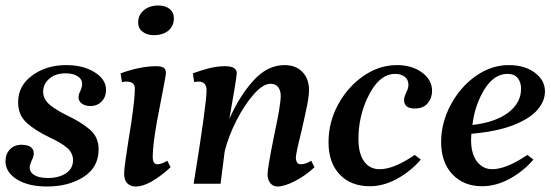

<svg xmlns="http://www.w3.org/2000/svg" viewBox="-25 -669 2007 699"><path d="M-5 -82Q-5 -108 11 -125Q27 -142 54 -142Q98 -141 98 -110Q98 -99 90 -84Q83 -67 83 -60Q83 -42 100 -31.5Q117 -21 150 -21Q189 -21 215 -38Q241 -55 241 -87Q240 -113 219 -131Q198 -149 155 -169Q103 -194 72 -222Q41 -250 41 -297Q41 -357 92.5 -394.5Q144 -432 216 -432Q278 -432 319.5 -406Q361 -380 361 -342Q361 -316 345 -299.5Q329 -283 304 -283Q285 -283 273 -292Q261 -301 261 -314Q261 -326 268 -339Q274 -353 274 -363Q274 -381 257.5 -391.5Q241 -402 213 -402Q177 -402 154.5 -382.5Q132 -363 132 -334Q133 -308 154.5 -289Q176 -270 221 -248Q271 -224 302.5 -197Q334 -170 334 -125Q334 -60 279.5 -25Q225 10 146 10Q78 10 36.5 -16Q-5 -42 -5 -82Z M427 -36Q427 -53 433 -93.5Q439 -134 441 -147L453 -223Q466 -311 466 -347Q466 -372 435 -372Q427 -372 419 -370L414 -402Q486 -428 544 -428Q561 -428 570 -423Q579 -418 579 -403Q579 -395 567 -334Q549 -240 547 -230Q531 -141 531 -98Q531 -71 548 -71Q564 -71 584 -84L596 -60Q560 -27 527.5 -8.5Q495 10 470 10Q450 10 438.5 -1.5Q427 -13 427 -36ZM478 -587Q478 -615 499 -632Q520 -649 551 -649Q577 -649 592.5 -636.5Q608 -624 608 -603Q608 -574 588 -557.5Q568 -541 535 -541Q510 -541 494 -553.5Q478 -566 478 -587Z M949 -35Q949 -55 972 -171Q997 -286 997 -320Q997 -340 987.5 -352Q978 -364 960 -364Q933 -364 899.5 -326.5Q866 -289 836.5 -231.5Q807 -174 793 -118L778 0H680Q727 -290 727 -340Q727 -372 698 -372Q690 -372 682 -370L677 -402Q710 -414 738 -421Q766 -428 795 -428Q837 -428 837 -402Q836 -383 810 -236Q846 -318 897 -375Q948 -432 1011 -432Q1052 -432 1076 -407Q1100 -382 1100 -342Q1100 -320 1093.5 -287.5Q1087 -255 1072 -189Q1052 -110 1052 -94Q1052 -86 1056 -78.5Q1060 -71 1071 -71Q1088 -71 1108 -84L1120 -60Q1085 -28 1047.5 -9Q1010 10 985 10Q969 10 959 -2.5Q949 -15 949 -35Z M1171 -151Q1171 -225 1206.5 -289.5Q1242 -354 1299 -393Q1356 -432 1420 -432Q1475 -432 1511.5 -405Q1548 -378 1548 -338Q1548 -312 1532 -293Q1516 -274 1485 -274Q1446 -274 1446 -305Q1446 -315 1454 -332Q1462 -348 1462 -360Q1462 -379 1448.5 -389.5Q1435 -400 1414 -400Q1353 -400 1312 -311Q1280 -242 1280 -163Q1280 -110 1300.5 -81.5Q1321 -53 1357 -53Q1385 -53 1417.5 -67Q1450 -81 1485 -105L1507 -88Q1470 -45 1420.5 -18Q1371 9 1322 9Q1252 9 1211.5 -34Q1171 -77 1171 -151Z M1581 -152Q1581 -222 1616 -287.5Q1651 -353 1707.5 -392.5Q1764 -432 1827 -432Q1885 -432 1922 -404.5Q1959 -377 1959 -336Q1959 -301 1931.5 -269Q1904 -237 1844 -213.5Q1784 -190 1691 -182L1690 -160Q1690 -109 1711.5 -81Q1733 -53 1767 -53Q1818 -53 1895 -105L1917 -88Q1879 -44 1829.5 -17.5Q1780 9 1730 9Q1663 9 1622 -34.5Q1581 -78 1581 -152ZM1872 -346Q1872 -369 1860 -384.5Q1848 -400 1823 -400Q1764 -400 1725 -319Q1701 -269 1695 -214Q1780 -224 1826 -259.5Q1872 -295 1872 -346Z"/></svg>

Font: Unna Medium
Style: Italic
Weight: 500
Italic angle: -8.05°
Designer: Jorge de Buen Unna
Foundry: Omnibus-Type
Version: Version 2.008